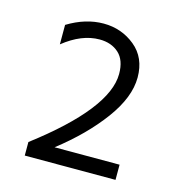

<svg xmlns="http://www.w3.org/2000/svg" viewBox="-74 -889 514 562"><g transform="rotate(15 182.5 -608.5)"><path d="M325 -392H50V-433Q255 -589 255 -694Q255 -736 232.5 -756.5Q210 -777 174 -777Q120 -777 65 -733V-792Q119 -825 173.5 -825Q228 -825 269 -791.5Q310 -758 310 -698Q310 -638 259.5 -569.5Q209 -501 128 -438H325Z"/></g></svg>

Font: Hind Jalandhar Light
Style: Regular
Weight: 300
Designer: Namrata Goyal
Foundry: Indian Type Foundry
Version: Version 0.702;PS 1.0;hotconv 1.0.81;makeotf.lib2.5.63406